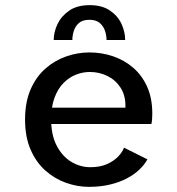

<svg xmlns="http://www.w3.org/2000/svg" viewBox="-20 -716 690 747"><path d="M326 11Q281 11 236.8 -4.8Q192.5 -20.5 156.5 -52.5Q120.5 -84.5 99 -134Q77.5 -183.5 77.5 -251Q77.5 -318.5 99 -368Q120.5 -417.5 156.8 -449.2Q193 -481 237.5 -496.5Q282 -512 328 -512Q376 -512 420 -497Q464 -482 498.2 -452.5Q532.5 -423 552.5 -378.5Q572.5 -334 572.5 -274.5Q572.5 -265 571.8 -253.5Q571 -242 569 -233.5H156.5V-297H468Q468 -300 468 -301.2Q468 -302.5 468 -305Q468 -345.5 449 -375Q430 -404.5 398.2 -420.2Q366.5 -436 329.5 -436Q302.5 -436 276 -425.8Q249.5 -415.5 227.5 -393.5Q205.5 -371.5 192.2 -336.2Q179 -301 179 -251.5Q179 -190 200.8 -148.8Q222.5 -107.5 257.2 -86.5Q292 -65.5 331.5 -65.5Q368.5 -65.5 395.5 -77.2Q422.5 -89 439.5 -106.8Q456.5 -124.5 462.5 -141.5L553.5 -96Q542 -75 521.8 -55.8Q501.5 -36.5 472.8 -21.5Q444 -6.5 407.2 2.2Q370.5 11 326 11ZM329 -696Q377 -696 407.8 -675Q438.5 -654 452.8 -622.8Q467 -591.5 467 -560.5H394.5Q394.5 -577 388.8 -595.2Q383 -613.5 368.5 -626.2Q354 -639 328 -639Q301 -639 286.8 -626.2Q272.5 -613.5 267 -595.2Q261.5 -577 261.5 -560.5H189Q189 -591.5 204 -622.8Q219 -654 249.8 -675Q280.5 -696 329 -696Z"/></svg>

Font: Trispace Thin
Style: Regular
Weight: 400
Version: Version 1.210